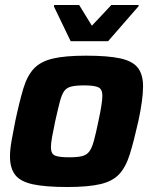

<svg xmlns="http://www.w3.org/2000/svg" viewBox="-20 -741 613 769"><path d="M250 8Q161 8 111 -3Q61 -14 40.5 -41Q20 -68 20 -114Q20 -141 26 -175.5Q32 -210 41 -255Q58 -335 73.5 -386.5Q89 -438 116 -466.5Q143 -495 192 -506.5Q241 -518 324 -518Q413 -518 462.5 -507Q512 -496 532.5 -469Q553 -442 553 -395Q553 -343 534 -255Q516 -175 500 -123.5Q484 -72 457.5 -43.5Q431 -15 382 -3.5Q333 8 250 8ZM257 -111Q289 -111 308 -115.5Q327 -120 337.5 -134Q348 -148 356 -177Q364 -206 374 -255Q390 -328 390 -358Q390 -384 373.5 -391.5Q357 -399 317 -399Q285 -399 266 -394.5Q247 -390 237 -376Q227 -362 219.5 -333Q212 -304 201 -255Q193 -217 188.5 -192Q184 -167 184 -151Q184 -125 200 -118Q216 -111 257 -111ZM263 -576 196 -715 197 -721H297L348 -638L426 -721H536L534 -715L413 -576Z"/></svg>

Font: Saira
Style: Bold Italic
Weight: 700
Italic angle: -12°
Designer: Hector Gatti with collaboration of the Omnibus-Type team
Foundry: Omnibus-Type
Version: Version 1.100; ttfautohint (v1.8.3)